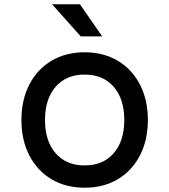

<svg xmlns="http://www.w3.org/2000/svg" viewBox="-20 -860 790 896"><path d="M80 -300Q80 -394 117 -465.5Q154 -537 220.5 -576.5Q287 -616 375 -616Q463 -616 529.5 -576.5Q596 -537 633 -465.5Q670 -394 670 -300Q670 -206 633 -134.5Q596 -63 529.5 -23.5Q463 16 375 16Q287 16 220.5 -23.5Q154 -63 117 -134.5Q80 -206 80 -300ZM560 -300Q560 -398 510.5 -455Q461 -512 375 -512Q289 -512 239.5 -455Q190 -398 190 -300Q190 -202 239.5 -145Q289 -88 375 -88Q461 -88 510.5 -145Q560 -202 560 -300ZM357 -690 223 -840H353L457 -690Z"/></svg>

Font: Martian Mono VF sWd Rg
Style: Regular
Weight: 400
Width: 6
Monospace: yes
Designer: Roman Shamin
Foundry: Evil Martians
Version: Version 1.100